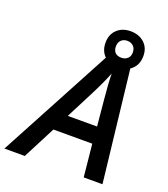

<svg xmlns="http://www.w3.org/2000/svg" viewBox="-215 -988 962 1099"><g transform="rotate(20 266.0 -439.0)"><path d="M403.8 -198.2H167L64.9 0H-59.1L323.2 -714.8H457L538.1 0H423.8ZM396 -299.8Q376.5 -502.9 373.8 -545.7Q371.1 -588.4 371.1 -613.8Q344.2 -545.9 301.8 -463.9L217.8 -299.8ZM507.3 -769Q507.3 -718.3 475.1 -688.2Q442.9 -658.2 391.1 -658.2Q339.4 -658.2 308.3 -688Q277.3 -717.8 277.3 -768.1Q277.3 -818.4 309.1 -848.4Q340.8 -878.4 391.1 -878.4Q441.9 -878.4 474.6 -848.9Q507.3 -819.3 507.3 -769ZM443.4 -768.1Q443.4 -792.5 428.7 -806.4Q414.1 -820.3 391.1 -820.3Q369.1 -820.3 354.7 -806.4Q340.3 -792.5 340.3 -768.1Q340.3 -744.1 353.3 -730.7Q366.2 -717.3 391.1 -717.3Q414.1 -717.3 428.7 -730.7Q443.4 -744.1 443.4 -768.1Z"/></g></svg>

Font: Open Sans Semibold
Style: Italic
Weight: 600
Italic angle: -12°
Foundry: Ascender Corporation
Version: Version 1.10